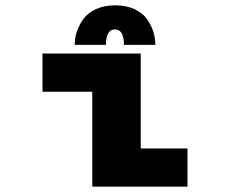

<svg xmlns="http://www.w3.org/2000/svg" viewBox="-20 -701 890 721"><path d="M260.5 -532.5Q260.5 -557.5 268.5 -582Q276.5 -606.5 293 -629.5Q309.5 -652.5 340.5 -666.8Q371.5 -681 412.5 -681Q454 -681 484.8 -666.8Q515.5 -652.5 531.8 -629.5Q548 -606.5 555.8 -582Q563.5 -557.5 563.5 -532.5H445.5Q445.5 -590.5 411.5 -590.5Q378 -590.5 378 -532.5ZM508.5 -143.5H684V0H326.5V-356.5H139.5V-500H508.5Z"/></svg>

Font: League Mono Wide ExtraBold
Style: Regular
Weight: 800
Width: 8
Designer: Tyler Finck
Foundry: The League of Moveable Type / Tyler Finck
Version: Version 2.210